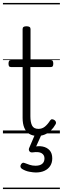

<svg xmlns="http://www.w3.org/2000/svg" viewBox="-20 -909 428 1308"><path d="M236 17Q202 17 179.5 3Q157 -11 145.5 -38.5Q134 -66 134 -106V-452H57Q46 -452 42 -457.5Q38 -463 38 -475Q38 -488 42 -494Q46 -500 57 -500H134V-711Q134 -721 140.5 -725.5Q147 -730 160 -730Q174 -730 181 -725.5Q188 -721 188 -711V-500H324Q335 -500 339 -494Q343 -488 343 -475Q343 -463 339 -457.5Q335 -452 324 -452H187V-117Q187 -76 198.5 -53.5Q210 -31 242 -31Q267 -31 286 -46.5Q305 -62 322 -89Q328 -97 335.5 -96.5Q343 -96 351 -91Q359 -85 361 -77.5Q363 -70 359 -63Q345 -38 326.5 -20Q308 -2 285 7.5Q262 17 236 17ZM224 266Q207 266 180 261Q153 256 129 241Q121 235 119.5 227.5Q118 220 123 211Q128 203 134 200.5Q140 198 149 202Q164 208 182.5 214Q201 220 222 220Q252 220 267.5 207Q283 194 283 170Q283 147 264 135Q245 123 203 129Q194 130 189 128Q184 126 180 121Q176 114 176.5 108Q177 102 181 94L223 -4H268L218 107L202 94Q239 83 269.5 89Q300 95 318 115Q336 135 336 170Q336 199 322.5 220.5Q309 242 284 254Q259 266 224 266ZM0 369H388V379H0ZM0 -20H388V0H0ZM0 -505H388V-500H0ZM0 -889H388V-879H0Z"/></svg>

Font: Playwrite HR Lijeva Guides
Style: Regular
Weight: 400
Designer: Veronika Burian, José Scaglione
Foundry: TypeTogether
Version: Version 1.003